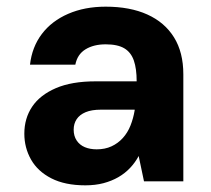

<svg xmlns="http://www.w3.org/2000/svg" viewBox="-20 -544 634 576"><path d="M236 12Q175 12 134 -9Q93 -30 73 -65.5Q53 -101 53 -143Q53 -189 76.5 -224Q100 -259 147.5 -279.5Q195 -300 267 -300H390Q390 -338 381.5 -362.5Q373 -387 353 -399Q333 -411 297 -411Q261 -411 236.5 -396Q212 -381 206 -350H70Q76 -403 105.5 -442Q135 -481 184.5 -502.5Q234 -524 297 -524Q370 -524 422 -500.5Q474 -477 502 -432Q530 -387 530 -321V0H412L396 -76Q386 -57 370.5 -40.5Q355 -24 335 -12.5Q315 -1 290.5 5.5Q266 12 236 12ZM270 -96Q295 -96 314.5 -105Q334 -114 348.5 -130Q363 -146 371.5 -167.5Q380 -189 384 -213V-215H283Q255 -215 237 -207.5Q219 -200 210 -186.5Q201 -173 201 -155Q201 -136 210 -122.5Q219 -109 234.5 -102.5Q250 -96 270 -96Z"/></svg>

Font: DM Sans 12pt ExtraBold
Style: Regular
Weight: 800
Version: Version 4.004;gftools[0.9.30]